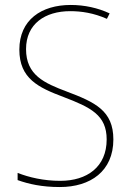

<svg xmlns="http://www.w3.org/2000/svg" viewBox="-20 -744 527 774"><path d="M437 -182C437 -298 363 -332 249 -375C159 -409 85 -441 85 -546C85 -648 162 -699 263 -699C307 -699 357 -692 411 -668L422 -690C375 -712 321 -724 265 -724C147 -724 58 -664 58 -544C58 -427 135 -391 236 -353C346 -311 410 -280 410 -182C410 -71 331 -15 223 -15C156 -15 97 -29 51 -47V-18C96 -2 149 10 221 10C345 10 437 -54 437 -182Z"/></svg>

Font: Noto Sans Hebrew SemiCondensed Thin
Style: Regular
Weight: 100
Width: 4
Designer: Monotype Design Team
Foundry: Monotype Imaging Inc.
Version: Version 2.004